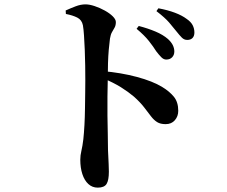

<svg xmlns="http://www.w3.org/2000/svg" viewBox="-20 -808 1040 880"><path d="M742 -535Q730 -535 719.5 -545.5Q709 -556 696 -573Q683 -594 662.5 -620Q642 -646 606 -676L616 -689Q658 -678 692.5 -663.5Q727 -649 750 -629Q766 -614 772.5 -600Q779 -586 779 -572Q779 -556 769 -545.5Q759 -535 742 -535ZM428 52Q403 52 385 35.5Q367 19 357.5 -10Q348 -39 348 -76Q348 -96 353 -116.5Q358 -137 362 -170Q365 -198 367 -234.5Q369 -271 369.5 -309.5Q370 -348 370.5 -382Q371 -416 371 -439Q371 -470 370.5 -507Q370 -544 368.5 -580Q367 -616 365 -645.5Q363 -675 360 -692Q355 -717 334 -727.5Q313 -738 282 -744L281 -760Q303 -770 326.5 -779Q350 -788 372 -788Q390 -788 414 -780Q438 -772 460.5 -759.5Q483 -747 497 -733Q511 -719 511 -707Q511 -692 505.5 -682Q500 -672 493.5 -661Q487 -650 484 -631Q481 -609 478.5 -580Q476 -551 475 -518Q474 -485 474 -450Q473 -409 472.5 -365.5Q472 -322 472.5 -278Q473 -234 474 -194Q475 -154 475 -120Q477 -81 478 -56Q479 -31 479 -21Q479 18 468.5 35Q458 52 428 52ZM739 -239Q715 -239 700 -248.5Q685 -258 672 -275Q659 -292 641 -315.5Q623 -339 594 -365Q568 -387 534.5 -408Q501 -429 451 -450V-482Q534 -475 607 -455.5Q680 -436 724 -409Q757 -389 777 -364.5Q797 -340 797 -300Q797 -275 781.5 -257Q766 -239 739 -239ZM838 -625Q824 -625 813.5 -635.5Q803 -646 788 -665Q774 -683 755 -705Q736 -727 697 -757L706 -770Q749 -762 782 -749.5Q815 -737 836 -721Q855 -708 863 -692.5Q871 -677 871 -659Q871 -643 862.5 -634Q854 -625 838 -625Z"/></svg>

Font: Noto Serif SC ExtraLight
Style: Bold
Weight: 700
Version: Version 2.002-H1;hotconv 1.1.0;makeotfexe 2.6.0